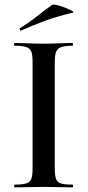

<svg xmlns="http://www.w3.org/2000/svg" viewBox="-20 -811 379 831"><path d="M217 -81Q217 -52 222.5 -37Q228 -22 244 -17Q260 -12 293 -12Q296 -12 296 -6Q296 0 293 0Q268 0 237 -1Q206 -2 168 -2Q133 -2 101 -1Q69 0 44 0Q41 0 41 -6Q41 -12 44 -12Q76 -12 93 -17Q110 -22 115.5 -37Q121 -52 121 -81V-544Q121 -573 115.5 -587.5Q110 -602 93 -607.5Q76 -613 44 -613Q41 -613 41 -619Q41 -625 44 -625Q69 -625 101 -623.5Q133 -622 168 -622Q206 -622 237.5 -623.5Q269 -625 293 -625Q296 -625 296 -619Q296 -613 293 -613Q261 -613 244.5 -607Q228 -601 222.5 -586Q217 -571 217 -542ZM72 -679Q68 -677 66 -682.5Q64 -688 67 -689Q107 -714 140 -740.5Q173 -767 206 -790Q209 -793 226.5 -789Q244 -785 262.5 -777.5Q281 -770 292 -764Q303 -758 294 -756Q227 -740 175 -721Q123 -702 72 -679Z"/></svg>

Font: Cormorant SemiBold
Style: Regular
Weight: 600
Designer: Christian Thalmann (Catharsis Fonts)
Foundry: Catharsis Fonts
Version: Version 4.000